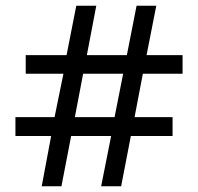

<svg xmlns="http://www.w3.org/2000/svg" viewBox="-20 -652 693 672"><path d="M159 -176H34V-242H171L202 -394H70V-459H213L247 -632H317L284 -459H424L458 -632H527L493 -459H619V-394H480L451 -242H584V-176H438L404 0H334L369 -176H229L195 0H126ZM381 -242 411 -394H271L242 -242Z"/></svg>

Font: hexlmalayalam05
Style: Book
Weight: 400
Designer: Jelle Bosma - Monotype Design Team
Foundry: Monotype Imaging Inc.
Version: Version 2.003